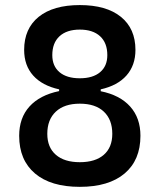

<svg xmlns="http://www.w3.org/2000/svg" viewBox="-20 -723 626 753"><path d="M293 9.8Q179.2 9.8 117.2 -42.7Q55.2 -95.2 55.2 -190.4Q55.2 -260.7 95.7 -305.4Q136.2 -350.1 211.9 -365.7V-372.6Q145.5 -387.2 110.1 -426.8Q74.7 -466.3 74.7 -527.3Q74.7 -610.8 131.8 -657Q189 -703.1 293 -703.1Q397 -703.1 454.1 -657Q511.2 -610.8 511.2 -527.3Q511.2 -466.8 476.1 -427Q440.9 -387.2 375 -372.6V-365.2Q450.2 -350.1 490.5 -305.2Q530.8 -260.3 530.8 -190.4Q530.8 -95.2 468.8 -42.7Q406.7 9.8 293 9.8ZM293 -416Q344.2 -416 372.6 -439.9Q400.9 -463.9 400.9 -506.8Q400.9 -554.7 372.6 -580.8Q344.2 -606.9 293 -606.9Q241.7 -606.9 213.4 -580.8Q185.1 -554.7 185.1 -506.8Q185.1 -463.9 213.4 -439.9Q241.7 -416 293 -416ZM293 -86.9Q354 -86.9 387.2 -116Q420.4 -145 420.4 -198.2Q420.4 -253.9 387.2 -285.2Q354 -316.4 293 -316.4Q232.4 -316.4 199 -285.2Q165.5 -253.9 165.5 -198.2Q165.5 -145 199 -116Q232.4 -86.9 293 -86.9Z"/></svg>

Font: Caskaydia Cove Medium
Style: Regular
Weight: 500
Monospace: yes
Designer: Aaron Bell
Foundry: Saja Typeworks
Version: Version 4.300; ttfautohint (v1.8.3)